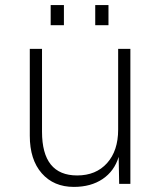

<svg xmlns="http://www.w3.org/2000/svg" viewBox="-20 -722 640 754"><path d="M270 12Q191 12 144 -41.5Q97 -95 97 -189V-530H145V-205Q145 -33 283 -33Q357 -33 400.5 -81.5Q444 -130 444 -213V-530H492V0H448L446 -106Q429 -50 383 -19Q337 12 270 12ZM179 -623V-702H231V-623ZM354 -623V-702H406V-623Z"/></svg>

Font: Geist Mono UltraLight
Style: Regular
Weight: 200
Monospace: yes
Designer: Basement.studio, Andrés Briganti, Mateo Zaragoza
Foundry: Basement.studio, Vercel, Andrés Briganti, Guido Ferreyra, Mateo Zaragoza
Version: Version 1.400; ttfautohint (v1.8.4.7-5d5b)